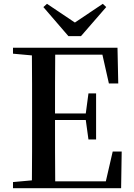

<svg xmlns="http://www.w3.org/2000/svg" viewBox="-20 -985 700 1005"><path d="M226 -965 207 -948 338 -796H404L536 -948L518 -965L372 -867ZM550 -548H599L595 -735H48V-704L147 -695C148 -595 148 -495 148 -393V-342C148 -241 148 -140 147 -41L48 -32V0H614L617 -192H570L534 -36H269C268 -138 268 -241 268 -357H429L443 -255H483V-496H443L429 -391H268C268 -499 268 -600 269 -699H516Z"/></svg>

Font: Noto Serif CJK SC SemiBold
Style: Regular
Weight: 600
Designer: Ryoko NISHIZUKA 西塚涼子 (kana & ideographs); Frank Grießhammer (Latin, Greek & Cyrillic); Wenlong ZHANG 张文龙 (bopomofo); San
Foundry: Adobe
Version: Version 2.001;hotconv 1.1.0;makeotfexe 2.6.0